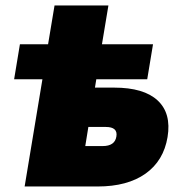

<svg xmlns="http://www.w3.org/2000/svg" viewBox="-20 -676 663 696"><path d="M31.2 -388.7 52.2 -515.6H154.3L177.7 -656.2H373L349.6 -515.6H534.7L513.7 -388.7H329.1L324.2 -358.4H393.6Q501.5 -358.4 551.5 -311.8Q601.6 -265.1 587.4 -179.2Q573.2 -93.3 507.6 -46.6Q441.9 0 334 0H69.3L133.8 -388.7ZM300.3 -215.8 289.1 -146.5H352.1Q396.5 -146.5 401.9 -181.2Q407.7 -215.8 363.3 -215.8Z"/></svg>

Font: Inter Display Black
Style: Italic
Weight: 900
Italic angle: -9.39999°
Designer: Rasmus Andersson
Foundry: rsms
Version: Version 4.000;git-a52131595